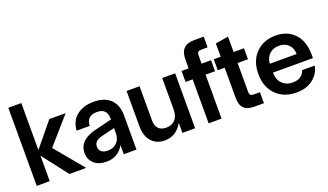

<svg xmlns="http://www.w3.org/2000/svg" viewBox="-68 -1171 2807 1642"><g transform="rotate(-20 1335.0 -350.5)"><path d="M346.2 0 167 -231.9V0H48.8V-710.9H167V-283.2L345.2 -500H494.1L283.2 -259.8L499 0Z M682.6 9.8Q609.4 9.8 569.1 -27.8Q528.8 -65.4 528.8 -124Q528.8 -184.1 569.1 -221.7Q609.4 -259.3 673.8 -275.9L838.9 -316.9V-326.2Q838.9 -418 746.6 -418Q652.8 -418 649.9 -327.1H530.8Q536.6 -415.5 596.9 -462.6Q657.2 -509.8 752 -509.8Q850.1 -509.8 903.3 -457.5Q956.5 -405.3 956.5 -312V0H840.8V-83Q788.6 9.8 682.6 9.8ZM646.5 -139.2Q646.5 -107.9 667.5 -91.6Q688.5 -75.2 724.6 -75.2Q775.4 -75.2 807.1 -106.9Q838.9 -138.7 838.9 -192.9V-238.8L719.7 -210Q682.1 -200.7 664.3 -183.3Q646.5 -166 646.5 -139.2Z M1213.4 9.8Q1139.2 9.8 1093.8 -39.3Q1048.3 -88.4 1048.3 -179.2V-500H1166.5V-190.9Q1166.5 -140.6 1190.7 -114.7Q1214.8 -88.9 1261.2 -88.9Q1312 -88.9 1342.3 -120.8Q1372.6 -152.8 1372.6 -217.8V-500H1490.2V0H1374.5V-90.8Q1316.9 9.8 1213.4 9.8Z M1613.3 -583Q1613.3 -710.9 1737.3 -710.9H1827.1V-613.8H1772Q1748.5 -613.8 1739.7 -605Q1731 -596.2 1731 -571.8V-500H1816.9V-399.9H1731V0H1613.3V-399.9H1548.8V-500H1613.3Z M2031.7 0Q1963.9 0 1934.3 -30.8Q1904.8 -61.5 1904.8 -126V-399.9H1841.8V-500H1904.8V-621.1L2022.5 -640.1V-500H2116.7V-399.9H2022.5V-142.1Q2022.5 -116.7 2031 -108.4Q2039.6 -100.1 2064.5 -100.1H2116.7V0Z M2411.1 9.8Q2297.9 9.8 2227.3 -60.5Q2156.7 -130.9 2156.7 -250Q2156.7 -369.1 2226.1 -439.5Q2295.4 -509.8 2405.8 -509.8Q2513.2 -509.8 2577.6 -441.4Q2642.1 -373 2642.1 -250V-219.2H2278.8V-217.8Q2278.8 -156.2 2314.9 -119.1Q2351.1 -82 2411.1 -82Q2455.6 -82 2483.4 -102.1Q2511.2 -122.1 2520 -153.8H2634.8Q2620.1 -79.6 2560.5 -34.9Q2501 9.8 2411.1 9.8ZM2278.8 -299.8H2522.9Q2522.9 -353 2490.2 -385.5Q2457.5 -418 2403.8 -418Q2351.6 -418 2317.4 -386.5Q2283.2 -355 2278.8 -299.8Z"/></g></svg>

Font: TASA Orbiter Display SemiBold
Style: Regular
Weight: 600
Designer: Weizhong Zhang
Version: Version 1.000;Glyphs 3.1.2 (3151)